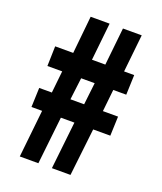

<svg xmlns="http://www.w3.org/2000/svg" viewBox="-148 -905 843 1000"><g transform="rotate(20 274.0 -405.0)"><path d="M82 0 110 -263H51L55 -370H125L138 -492H56L59 -602H159L180 -810H285L263 -602H337L359 -810H463L441 -602H497L493 -492H421L408 -370H492L488 -263H393L363 0H260L289 -263H214L185 0ZM228 -370H304L318 -492H243Z"/></g></svg>

Font: Oswald Heavy
Style: Regular
Weight: 400
Designer: Vernon Adams
Foundry: Vernon Adams
Version: Version 4.101